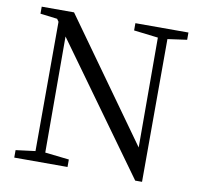

<svg xmlns="http://www.w3.org/2000/svg" viewBox="-80 -797 939 891"><g transform="rotate(10 389.5 -352.0)"><path d="M613.3 7.8 178.7 -594.7 179.7 -47.9 293 -35.2V0H42V-35.2L133.8 -46.9L134.8 -656.2L126 -668.9L45.9 -678.7V-711.9H198.2L602.5 -146.5L601.6 -664.1L487.3 -677.7V-711.9H737.3V-677.7L646.5 -665L645.5 7.8Z"/></g></svg>

Font: Bpmf GenRyu Min R
Style: R
Weight: 400
Foundry: But Ko
Version: Version 1.320